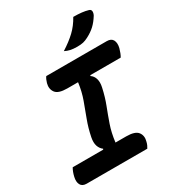

<svg xmlns="http://www.w3.org/2000/svg" viewBox="-219 -1059 1080 1185"><g transform="rotate(-30 320.5 -466.5)"><path d="M478 0H46Q15 0 4 -21.5Q-7 -43 1 -76Q8 -107 22 -131H239L242 -136Q223 -150 215 -174Q207 -198 214 -234Q226 -294 246 -346.5Q266 -399 285.5 -453Q305 -507 313 -569H236Q173 -569 153.5 -596Q134 -623 144 -660Q151 -685 162 -700H593Q625 -700 636 -678.5Q647 -657 639 -624Q630 -591 617 -569H401L398 -564Q418 -551 425.5 -526Q433 -501 425 -466Q412 -406 392 -354.5Q372 -303 353.5 -250Q335 -197 327 -131H403Q466 -131 486 -104.5Q506 -78 495 -40Q492 -27 487.5 -17.5Q483 -8 478 0ZM489 -933Q555 -933 594 -921Q608 -917 609 -904Q610 -891 602 -876Q581 -842 557 -819.5Q533 -797 498 -779Q479 -769 462 -765Q445 -761 419 -761Q390 -761 370 -765.5Q350 -770 333 -779Q388 -814 425 -849Q462 -884 489 -933Z"/></g></svg>

Font: Recursive Mn Csl St
Style: Bold Italic
Weight: 700
Italic angle: -15°
Monospace: yes
Version: Version 1.079;hotconv 1.0.112;makeotfexe 2.5.65598; ttfautoh